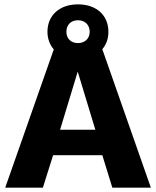

<svg xmlns="http://www.w3.org/2000/svg" viewBox="-20 -862 717 882"><path d="M673 0 450 -636C468 -657 478 -684 478 -716C478 -792 423 -842 338 -842C254 -842 198 -792 198 -716C198 -684 209 -656 227 -635L4 0H177L224 -149H450L496 0ZM338 -769C370 -769 392 -748 392 -716C392 -685 370 -664 338 -664C306 -664 285 -685 285 -716C285 -748 306 -769 338 -769ZM256 -266 337 -533 418 -266Z"/></svg>

Font: Work Sans
Style: Bold
Weight: 700
Designer: Wei Huang
Foundry: Wei Huang
Version: Version 2.012